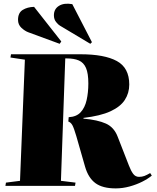

<svg xmlns="http://www.w3.org/2000/svg" viewBox="-20 -1031 869 1065"><path d="M361 -381Q404 -383 427.5 -408.5Q451 -434 460.5 -476Q470 -518 470 -568Q470 -624 457 -654Q444 -684 417.5 -695.5Q391 -707 350 -707H342L318 -28L399 -18L396 0H10L13 -18L91 -28L118 -700L38 -712L41 -730H427Q559 -730 628 -692.5Q697 -655 697 -562Q697 -515 672.5 -477Q648 -439 592.5 -413.5Q537 -388 443 -377V-373Q522 -366 567.5 -345.5Q613 -325 633 -272L695 -113Q706 -84 718.5 -67Q731 -50 751 -50Q768 -50 781 -55Q794 -60 813 -71L822 -57Q802 -40 769.5 -23.5Q737 -7 698.5 3.5Q660 14 622 14Q549 14 509.5 -15Q470 -44 452 -106L403 -277Q390 -321 381.5 -336.5Q373 -352 359 -357ZM312 -889Q303 -894 291 -909Q279 -924 279 -946Q279 -981 307 -998.5Q335 -1016 381 -1008L490 -797L481 -788ZM137 -852Q118 -859 99 -876.5Q80 -894 80 -921Q80 -960 106 -976Q132 -992 169 -993L320 -801L311 -788Z"/></svg>

Font: Literata 72pt Black
Style: Italic
Weight: 900
Italic angle: -2°
Designer: Latin by Veronika Burian and Jose Scaglione. Greek by Irene Vlachou. Cyrillic by Vera Evstafieva
Foundry: TypeTogether
Version: Version 3.002